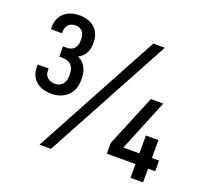

<svg xmlns="http://www.w3.org/2000/svg" viewBox="-120 -843 1067 989"><g transform="rotate(20 413.5 -348.5)"><path d="M69.8 -295.9Q39.1 -323.7 39.1 -374V-384.8H99.1V-375Q99.1 -350.1 113.8 -336.9Q128.9 -321.8 154.8 -321.8Q182.1 -321.8 196.8 -338.9Q211.9 -356.4 211.9 -383.8V-397Q211.9 -426.3 195.8 -443.8Q178.7 -460.9 150.9 -460.9H129.9V-517.1H150.9Q176.8 -517.1 190.9 -533.2Q205.1 -548.8 205.1 -574.2V-584Q205.1 -611.3 191.9 -626Q178.2 -641.1 153.8 -641.1Q130.4 -641.1 116.2 -627Q102.1 -612.8 102.1 -588.9V-579.1H41V-589.8Q41 -640.1 71.8 -668Q103.5 -696.8 155.8 -696.8Q208.5 -696.8 240.2 -668Q271 -638.7 271 -589.8V-580.1Q271 -552.2 256.8 -527.8Q244.6 -506.8 220.2 -494.1Q246.6 -483.9 262.2 -457Q276.9 -431.2 276.9 -396V-383.8Q276.9 -331.1 244.1 -299.8Q210 -267.1 155.8 -267.1Q101.6 -267.1 69.8 -295.9ZM625 -689.9 252 0H189L562 -689.9ZM756.8 -75.2V0H688V-75.2H530.8V-133.8L647.9 -417H715.8L600.1 -133.8H688V-231.9H756.8V-133.8H795.9V-75.2Z"/></g></svg>

Font: D-DIN-PRO
Style: Regular
Weight: 400
Designer: Charles Nix
Foundry: Datto Inc.
Version: Version 1.000;hotconv 1.0.109;makeotfexe 2.5.65596